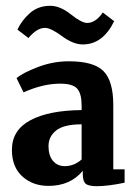

<svg xmlns="http://www.w3.org/2000/svg" viewBox="-20 -632 460 661"><path d="M21 -116Q21 -184 84.5 -218Q148 -252 261 -253V-269Q261 -309 246 -326.5Q231 -344 187 -344Q128 -344 61 -314L37 -363Q58 -381 110 -401Q162 -421 217 -421Q303 -421 336.5 -387Q370 -353 370 -270V-49H409V-3Q352 9 313 9Q285 9 275 0.5Q265 -8 265 -33V-44Q222 8 147 8Q93 8 57 -24.5Q21 -57 21 -116ZM203 -60Q235 -60 261 -83V-204Q200 -204 173.5 -183Q147 -162 147 -129Q147 -96 162.5 -78Q178 -60 203 -60ZM78 -501 40 -530Q54 -561 82.5 -586.5Q111 -612 153 -612Q187 -612 224 -582.5Q261 -553 280 -553Q309 -553 334 -589L373 -559Q334 -479 265 -479Q232 -479 193.5 -507.5Q155 -536 135 -536Q107 -536 78 -501Z"/></svg>

Font: Aikya
Style: Bold
Weight: 700
Designer: Neelakash Kshetrimayum (Latin subset based on Merriweather by Eben Sorkin)
Foundry: Brand New Type
Version: Version 1.00 b005